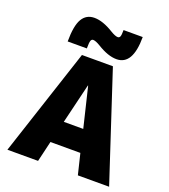

<svg xmlns="http://www.w3.org/2000/svg" viewBox="-171 -1102 1078 1224"><g transform="rotate(20 368.0 -490.0)"><path d="M388 -935Q421 -915 438 -915Q449 -915 453.5 -926Q458 -937 458 -970H588Q588 -780 478 -780Q421 -780 348 -825Q315 -845 298 -845Q287 -845 282.5 -832.5Q278 -820 278 -780H148Q148 -887 175.5 -933.5Q203 -980 258 -980Q315 -980 388 -935ZM300 -290H432L367 -560H365ZM264 -140 231 0H23L263 -730H473L713 0H501L467 -140Z"/></g></svg>

Font: M PLUS 1p Black
Style: Regular
Weight: 900
Version: Version 1.061